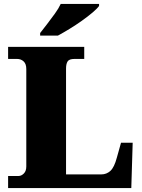

<svg xmlns="http://www.w3.org/2000/svg" viewBox="-20 -951 717 971"><path d="M21 0V-61H74Q88 -61 100.5 -73.5Q113 -86 113 -109V-602Q113 -628 99.5 -640.5Q86 -653 66 -653H21V-714H406V-653H357Q330 -653 322 -640.5Q314 -628 314 -604V-69H492Q519 -69 538.5 -87Q558 -105 571 -154L592 -229H651L644 0ZM183 -784Q198 -803 218 -829Q238 -855 257.5 -882Q277 -909 287 -931H481V-921Q472 -908 448.5 -888Q425 -868 394 -846Q363 -824 331 -804.5Q299 -785 273 -771H183Z"/></svg>

Font: Noto Serif Tamil Black
Style: Regular
Weight: 900
Designer: Indian Type Foundry, Tom Grace, and the Monotype Design Team
Foundry: Monotype Imaging Inc.
Version: Version 2.004; ttfautohint (v1.8.4.7-5d5b)